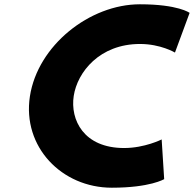

<svg xmlns="http://www.w3.org/2000/svg" viewBox="-20 -860 904 895"><path d="M558.5 -170C369.5 -170 306.7 -302 323.7 -413C340.5 -523 443.7 -655 632.7 -655C728.7 -655 795.6 -615 795.6 -615L863.9 -800C863.9 -800 811 -840 632 -840C398 -840 155.7 -648 119.4 -411C83.3 -175 268.2 15 501.2 15C680.2 15 745.3 -25 745.3 -25L733.6 -210C733.6 -210 654.5 -170 558.5 -170Z"/></svg>

Font: Sztylet
Style: BdObl
Weight: 700
Foundry: Cannot Into Space Fonts, PlusOne Fonts
Version: Version 0.12